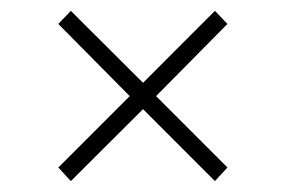

<svg xmlns="http://www.w3.org/2000/svg" viewBox="-20 -497 524 352"><path d="M266.1 -320.8 397 -189.9 374 -165 242.2 -296.9 109.9 -165 86.9 -189.9 217.8 -320.8 86.9 -453.1 109.9 -477.1 242.2 -345.2 374 -477.1 397 -453.1Z"/></svg>

Font: Montserrat Ultra Light
Style: Regular
Weight: 200
Designer: Julieta Ulanovsky
Foundry: Julieta Ulanovsky
Version: Version 3.001;PS 003.001;hotconv 1.0.70;makeotf.lib2.5.58329